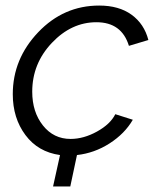

<svg xmlns="http://www.w3.org/2000/svg" viewBox="-20 -550 567 691"><path d="M234 -50Q281 -50 329 -76.5Q377 -103 395 -139L458 -119Q429 -69 374.5 -34Q320 1 257 8L233 121H171L196 8Q117 -3 71.5 -64Q26 -125 26 -211Q26 -338 117.5 -434Q209 -530 337 -530Q408 -530 453.5 -497Q499 -464 514 -406L444 -385Q418 -470 327 -470Q237 -470 166.5 -395.5Q96 -321 96 -220Q96 -147 134.5 -98.5Q173 -50 234 -50Z"/></svg>

Font: Raleway-v4020
Style: Italic
Weight: 400
Italic angle: -12°
Designer: Matt McInerney, Pablo Impallari, Rodrigo Fuenzalida
Foundry: Matt McInerney, Pablo Impallari, Rodrigo Fuenzalida
Version: Version 4.020;PS 004.020;hotconv 1.0.88;makeotf.lib2.5.64775